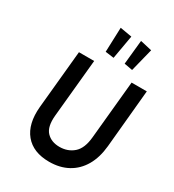

<svg xmlns="http://www.w3.org/2000/svg" viewBox="-215 -1024 1051 1159"><g transform="rotate(30 310.5 -444.5)"><path d="M310 14Q198.2 14 142 -54Q85.8 -122 97 -245L136 -649H242L203 -245Q195.6 -165 228.9 -130Q262.2 -95.1 319 -95.1Q376.7 -95.1 416.6 -130Q456.6 -165 463.9 -245L502.9 -649H608.9L571 -245Q563.1 -163 529.4 -105Q495.6 -47 439.8 -16.5Q384 14 310 14ZM467.4 -716.4 409.5 -727 426.6 -895.4 507.6 -876.9ZM333.8 -724 274.4 -732 280.6 -902.8 362.7 -888.6Z"/></g></svg>

Font: Karla
Style: Italic
Weight: 400
Italic angle: -8°
Designer: Jonathan Pinhorn
Version: Version 2.004;gftools[0.9.33]